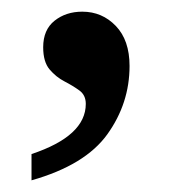

<svg xmlns="http://www.w3.org/2000/svg" viewBox="-20 -155 302 329"><path d="M34 154V109Q127 78 127 23Q127 8 116 0Q105 -8 90.5 -15.5Q76 -23 65 -36Q54 -49 54 -74Q54 -104 73.5 -119.5Q93 -135 121 -135Q155 -135 178.5 -110.5Q202 -86 202 -42Q202 22 164 75Q126 128 34 154Z"/></svg>

Font: Noto Serif Tamil Medium
Style: Regular
Weight: 500
Designer: Indian Type Foundry, Tom Grace, and the Monotype Design Team
Foundry: Monotype Imaging Inc.
Version: Version 2.004; ttfautohint (v1.8.4.7-5d5b)